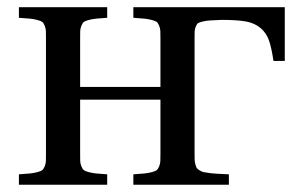

<svg xmlns="http://www.w3.org/2000/svg" viewBox="-20 -510 828 530"><path d="M32.2 0V-28.8Q52.7 -30.3 63 -31.2Q73.2 -32.2 83.3 -34.9Q93.3 -37.6 96.7 -40.3Q100.1 -43 103.3 -50.5Q106.4 -58.1 106.7 -65.2Q106.9 -72.3 106.9 -86.9V-402.8Q106.9 -417.5 106.7 -424.6Q106.4 -431.6 103.3 -439.2Q100.1 -446.8 96.7 -449.5Q93.3 -452.1 83.3 -454.8Q73.2 -457.5 63 -458.5Q52.7 -459.5 32.2 -460.9V-490.2H275.9V-460.9Q255.4 -459.5 245.1 -458.5Q234.9 -457.5 224.9 -454.8Q214.8 -452.1 211.4 -449.5Q208 -446.8 204.8 -439.2Q201.7 -431.6 201.4 -424.6Q201.2 -417.5 201.2 -402.8V-270H422.9V-402.8Q422.9 -417.5 422.6 -424.6Q422.4 -431.6 419.2 -439.2Q416 -446.8 412.6 -449.5Q409.2 -452.1 399.2 -454.8Q389.2 -457.5 378.9 -458.5Q368.7 -459.5 348.1 -460.9V-490.2H766.1V-341.8H734.9Q729.5 -378.4 722.4 -398.7Q715.3 -418.9 699.2 -432.6Q683.1 -446.3 658.9 -450.7Q634.8 -455.1 592.8 -455.1H591.8Q570.3 -454.1 560.3 -453.6Q550.3 -453.1 540 -450.7Q529.8 -448.2 526.6 -446Q523.4 -443.8 520.5 -436.8Q517.6 -429.7 517.3 -423.3Q517.1 -417 517.1 -402.8V-85.9Q517.1 -75.2 517.3 -69.1Q517.6 -63 519.3 -56.4Q521 -49.8 522.9 -46.6Q524.9 -43.5 530.8 -39.8Q536.6 -36.1 542 -34.9Q547.4 -33.7 559.1 -32.2Q570.8 -30.8 581.5 -30.3Q592.3 -29.8 611.8 -28.8V0H348.1V-28.8Q368.7 -30.3 378.9 -31.2Q389.2 -32.2 399.2 -34.9Q409.2 -37.6 412.6 -40.3Q416 -43 419.2 -50.5Q422.4 -58.1 422.6 -65.2Q422.9 -72.3 422.9 -86.9V-234.9H201.2V-86.9Q201.2 -72.3 201.4 -65.2Q201.7 -58.1 204.8 -50.5Q208 -43 211.4 -40.3Q214.8 -37.6 224.9 -34.9Q234.9 -32.2 245.1 -31.2Q255.4 -30.3 275.9 -28.8V0Z"/></svg>

Font: Heuristica
Style: Regular
Weight: 400
Version: Version 1.0.2